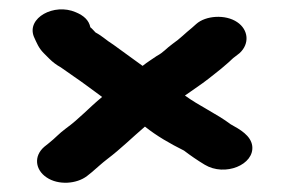

<svg xmlns="http://www.w3.org/2000/svg" viewBox="-20 -510 605 408"><path d="M52 -432C58 -419 62 -408 73 -397L85 -385C92 -378 100 -372 109 -367C124 -356 147 -341 163 -329L197 -304C169 -281 149 -258 120 -237C105 -226 98 -217 84 -206L74 -198C51 -178 55 -149 79 -133C104 -116 143 -119 165 -136L175 -144C188 -155 195 -162 208 -172C237 -194 260 -217 288 -241C313 -221 341 -205 371 -190C384 -180 400 -169 415 -160C458 -134 521 -160 516 -200C513 -222 490 -235 470 -246C441 -268 403 -285 373 -307L396 -323C418 -338 430 -348 450 -364L464 -376C469 -380 474 -386 480 -390L489 -397C511 -417 508 -447 484 -463C459 -480 417 -477 397 -459L388 -451C373 -439 363 -428 347 -417C333 -407 328 -399 313 -391C303 -384 293 -378 283 -370C261 -386 243 -399 221 -415C205 -425 198 -433 183 -441C179 -445 176 -449 172 -452C169 -467 158 -477 141 -484C95 -504 36 -472 52 -432Z"/></svg>

Font: Blanket
Style: Sik
Weight: 700
Foundry: Cannot Into Space Fonts
Version: Version 0.9